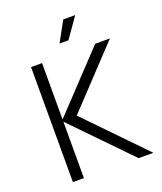

<svg xmlns="http://www.w3.org/2000/svg" viewBox="-162 -1010 942 1114"><g transform="rotate(-20 309.0 -453.0)"><path d="M499 0 161 -348V0H93V-710H161V-362L489 -710H580L246 -355L590 0ZM295 -782 363 -906H437L350 -782Z"/></g></svg>

Font: Geist Light
Style: Regular
Weight: 400
Designer: Basement.studio, Andrés Briganti, Mateo Zaragoza
Foundry: Basement.studio, Vercel, Andrés Briganti, Guido Ferreyra, Mateo Zaragoza
Version: Version 1.401